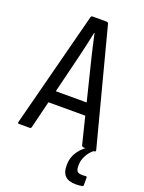

<svg xmlns="http://www.w3.org/2000/svg" viewBox="-159 -729 748 997"><g transform="rotate(20 215.0 -230.5)"><path d="M6 0Q-3 0 0 -10L165 -648Q167 -655 175 -655H252Q259 -655 262 -648L429 -10Q431 0 422 0H361Q356 0 352 -7L243 -447Q235 -480 227.5 -512.5Q220 -545 213 -578H211Q204 -545 197 -513Q190 -481 182 -448L74 -7Q72 0 65 0ZM98 -158 113 -225H311L328 -158ZM391 194Q350 194 331 175.5Q312 157 312 121V111Q312 72 336.5 37.5Q361 3 405 -20L419 -9L420 -1Q398 15 384 41.5Q370 68 370 92V102Q370 122 378 129.5Q386 137 402 137Q407 137 412.5 137Q418 137 423 136Q431 135 431 143V182Q431 186 429.5 188Q428 190 424 191Q417 192 408 193Q399 194 391 194Z"/></g></svg>

Font: Sofia Sans Condensed
Style: Regular
Weight: 400
Designer: Botio Nikoltchev, Ani Petrova
Foundry: lettersoup
Version: Version 4.100